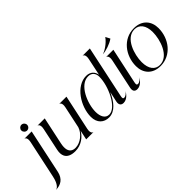

<svg xmlns="http://www.w3.org/2000/svg" viewBox="-106 -1552 2489 2489"><g transform="rotate(-45 1139.0 -307.0)"><path d="M-87 184.5 -87.5 186C-1 186 71 144.5 94 38L224 -572.5H92.5V-571.5C95 -571.5 133.5 -562.5 117 -484.5L5.5 38.5C-20 157 -67.5 184.5 -87 184.5ZM191 -622.5C220 -622.5 244 -646.5 244 -675.5C244 -704 220 -728 191 -728C162.5 -728 138.5 -704 138.5 -675.5C138.5 -646.5 162.5 -622.5 191 -622.5Z M758.5 -88.5 862 -572.5H730.5V-571.5C733 -571.5 771.5 -562.5 754.5 -484.5L690.5 -184C663 -97 568 -19.5 477 -19.5C423.5 -19.5 392 -43.5 380 -88.5C373 -117 374.5 -153.5 383.5 -196L464 -572.5H332.5V-571.5C335 -571.5 373.5 -562.5 356.5 -484.5L290 -170.5C280.5 -127 283 -88 296.5 -60C318.5 -12.5 372 10 444 10C557 10 640 -59.5 679 -129L651.5 0H782.5V-1.5C780 -1.5 742 -10 758.5 -88.5Z M1063 10C1174.5 10 1252.5 -93.5 1305.5 -212L1275 -72.5C1263.5 -19.5 1286 9.5 1329.5 9.5C1396.5 9.5 1443.5 -57 1452 -80H1451C1444.5 -66.5 1415 -33 1382 -33C1362.5 -33 1358 -47.5 1365.5 -81.5L1518.5 -800H1387.5V-798.5C1390 -798.5 1428 -790 1411.5 -711.5L1361.5 -474.5C1353 -533 1311.5 -583 1231.5 -583C1046.5 -583 900 -353 900 -164.5C900 -49 971.5 10 1063 10ZM1091.5 -15.5C1021 -15.5 989.5 -82.5 989 -165C989 -320 1090 -560.5 1246.5 -560.5C1312.5 -560.5 1346.5 -516 1346.5 -452C1346.5 -283 1222 -15.5 1091.5 -15.5Z M1615 -484.5 1528 -73.5C1516 -20 1535.5 9.5 1581.5 9.5C1648.5 9.5 1695 -57 1704 -80H1702.5C1696.5 -66.5 1666.5 -33 1634 -33C1614 -33 1609.5 -47.5 1617 -81.5L1722 -572.5H1590.5V-571.5C1593 -571.5 1631.5 -562.5 1615 -484.5ZM1764.5 -763C1714 -692 1629 -640.5 1586 -628L1587 -627C1645.5 -630.5 1739.5 -661 1796 -701L1797 -702.5L1765.5 -763Z M2007.5 10.5C2202.5 10.5 2335 -163 2335 -356.5C2335 -483.5 2257 -582.5 2106 -582.5C1911 -582.5 1778.5 -409 1778.5 -215.5C1778.5 -89 1856.5 10.5 2007.5 10.5ZM2010 -5.5C1925.5 -5.5 1868 -73 1868 -199.5C1868 -335 1938 -567 2103.5 -567C2188 -567 2246 -498.5 2246 -373C2246 -236 2176 -5.5 2010 -5.5Z"/></g></svg>

Font: Beautique Display Italic
Style: Regular
Weight: 400
Italic angle: -12°
Designer: Nhat-Quang Ngo
Version: Version 1.100;Glyphs 3.2.3 (3260)